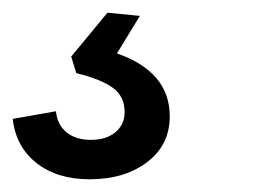

<svg xmlns="http://www.w3.org/2000/svg" viewBox="-66 -36 414 302"><path d="M-46 151 22 139Q24 160 38.5 172Q53 184 77 184Q101 184 115.5 172Q130 160 130 140Q130 116 112 102.5Q94 89 54 79L46 53L103 -16L154 -11L118 48Q201 77 201 147Q201 192 165.5 219Q130 246 75 246Q24 246 -8.5 220.5Q-41 195 -46 151Z"/></svg>

Font: Mona Sans Medium
Style: Italic
Weight: 500
Italic angle: -11.7°
Designer: Deni Anggara
Foundry: GitHub
Version: Version 2.000